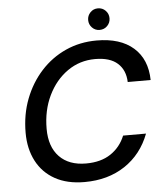

<svg xmlns="http://www.w3.org/2000/svg" viewBox="-59 -929 849 993"><g transform="rotate(-5 365.5 -432.5)"><path d="M340 12Q250 12 187 -23Q124 -58 91 -121.5Q58 -185 58 -268Q58 -363 89 -443.5Q120 -524 175 -584.5Q230 -645 304 -678.5Q378 -712 465 -712Q588 -712 656 -652Q724 -592 726 -484H607Q605 -546 565.5 -581.5Q526 -617 449 -617Q369 -617 305.5 -572.5Q242 -528 205 -451.5Q168 -375 168 -279Q168 -186 217.5 -134.5Q267 -83 356 -83Q433 -83 484 -117Q535 -151 559 -210H678Q638 -105 550 -46.5Q462 12 340 12ZM486 -765Q463 -765 447 -781.5Q431 -798 431 -821Q431 -844 447 -860.5Q463 -877 486 -877Q510 -877 526 -860.5Q542 -844 542 -821Q542 -798 526 -781.5Q510 -765 486 -765Z"/></g></svg>

Font: DeepMind Sans Medium
Style: Italic
Weight: 500
Italic angle: -10°
Designer: Jonny Pinhorn / Modifications: Colophon Foundry
Foundry: Colophon Foundry
Version: Version 1.002; ttfautohint (v1.8.2)